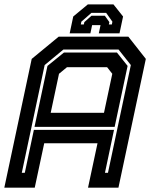

<svg xmlns="http://www.w3.org/2000/svg" viewBox="-37 -870 701 890"><path d="M-17 0 110 -597 235 -700H558L639 -597L512 0H371L415 -206H168L124 0ZM64 -69H78L120 -268H491.5L449.5 -69H463.5L569.5 -568.5L512.5 -640.5H257L170 -568.5ZM198 -347H445L483.5 -528L459.5 -558.5H273.5L236.5 -528ZM123 -282 183 -564.5 259.5 -626.5H505L554.5 -564.5L494.5 -282ZM489 -849.5 533.5 -793.5 517 -715.5H421L429 -753.5H390L382 -715.5H286L302.5 -793.5L370 -849.5ZM455 -810.5H387L340 -769.5L337.5 -756.5H351.5L354 -767.5L387 -797H449L470 -767.5L467.5 -756.5H481.5L484 -769.5Z"/></svg>

Font: Tourney Thin
Style: Italic
Weight: 100
Italic angle: -12°
Designer: Tyler Finck
Foundry: Etcetera Type Co
Version: Version 1.015